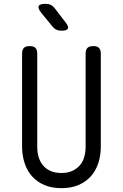

<svg xmlns="http://www.w3.org/2000/svg" viewBox="-20 -970 640 1000"><path d="M95 -690Q95 -711 104.5 -720.5Q114 -730 134 -730Q155 -730 164.5 -720.5Q174 -711 174 -690V-207Q174 -176 181.5 -151Q189 -126 205 -107.5Q221 -89 244.5 -79Q268 -69 300 -69Q332 -69 355.5 -79.5Q379 -90 395 -108Q411 -126 418.5 -151.5Q426 -177 426 -207V-690Q426 -711 435.5 -720.5Q445 -730 466 -730Q486 -730 495.5 -720.5Q505 -711 505 -690V-207Q505 -159 491.5 -119Q478 -79 452 -50.5Q426 -22 388 -6Q350 10 300 10Q250 10 212 -6Q174 -22 148 -50.5Q122 -79 108.5 -119.5Q95 -160 95 -207ZM300 -810Q285 -810 274 -815Q263 -820 254 -831L195 -903Q176 -927 181.5 -938.5Q187 -950 217 -950Q233 -950 244.5 -944.5Q256 -939 265 -927L321 -854Q339 -832 333.5 -821Q328 -810 300 -810Z"/></svg>

Font: Maple Mono Light
Style: Regular
Weight: 300
Monospace: yes
Designer: subframe7536
Version: Version 7.000